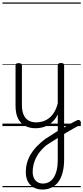

<svg xmlns="http://www.w3.org/2000/svg" viewBox="-20 -1030 682 1569"><path d="M484 24Q499 15 515 5Q531 -5 547.5 -14.5Q564 -24 580.5 -32.5Q597 -41 612 -48Q622 -52 629 -48Q636 -44 639.5 -35.5Q643 -27 640.5 -18.5Q638 -10 627 -5Q611 3 593 13Q575 23 557 33.5Q539 44 521.5 54.5Q504 65 488 75ZM327 519Q286 519 255.5 502Q225 485 208 453.5Q191 422 191 378Q191 337 201 300.5Q211 264 231 230.5Q251 197 280.5 166.5Q310 136 349 106Q375 90 400.5 73.5Q426 57 452 40V-96Q437 -63 415.5 -41Q394 -19 370 -6Q346 7 320.5 12.5Q295 18 270 18Q222 18 185 -1.5Q148 -21 127.5 -61.5Q107 -102 107 -166V-496Q107 -505 113 -509.5Q119 -514 132 -514Q146 -514 152.5 -509.5Q159 -505 159 -496V-171Q159 -127 171.5 -95.5Q184 -64 210 -47Q236 -30 277 -30Q306 -30 333 -39Q360 -48 383 -66.5Q406 -85 424 -115Q442 -145 452 -186V-496Q452 -506 458.5 -510.5Q465 -515 479 -515Q492 -515 498 -510.5Q504 -506 504 -496V272Q504 332 492 378.5Q480 425 457 456Q434 487 401 503Q368 519 327 519ZM332 470Q358 470 380 458Q402 446 418 422Q434 398 443 362Q452 326 452 278V98Q429 112 406 126.5Q383 141 360 156Q334 177 313 201.5Q292 226 277.5 253.5Q263 281 255 311.5Q247 342 247 375Q247 403 257 424.5Q267 446 286 458Q305 470 332 470ZM0 490H640V500H0ZM0 -20H640V0H0ZM0 -505H640V-500H0ZM0 -1010H640V-1000H0Z"/></svg>

Font: Playwrite ES Deco Guides
Style: Regular
Weight: 400
Designer: Veronika Burian, José Scaglione
Foundry: TypeTogether
Version: Version 1.003